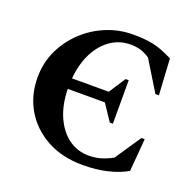

<svg xmlns="http://www.w3.org/2000/svg" viewBox="-120 -797 952 933"><g transform="rotate(20 355.5 -330.0)"><path d="M399 10Q294 10 215 -33Q136 -76 92.5 -149.5Q49 -223 49 -316Q49 -391 79 -455Q109 -519 160.5 -567.5Q212 -616 277.5 -643Q343 -670 415 -670Q468 -670 503 -664Q538 -658 566 -647Q594 -636 622 -622L633 -435H615L520 -590Q495 -606 473 -613Q451 -620 420 -620Q364 -620 318.5 -589Q273 -558 244 -501.5Q215 -445 208 -368H398L454 -454H470V-229H454L398 -313H206Q208 -229 235.5 -168.5Q263 -108 308.5 -75.5Q354 -43 411 -43Q448 -43 477.5 -52.5Q507 -62 534 -77L624 -211H641L627 -42Q586 -18 528.5 -4Q471 10 399 10Z"/></g></svg>

Font: Spectral
Style: Bold
Weight: 700
Designer: Jean-Baptiste Levee
Foundry: Production Type
Version: Version 2.001